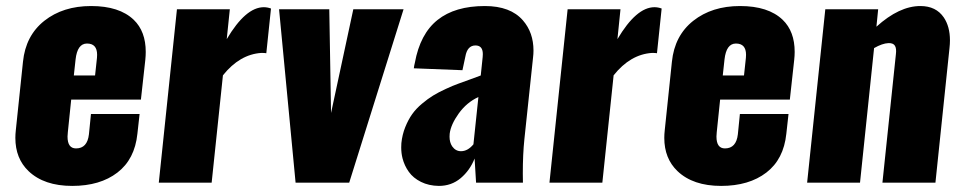

<svg xmlns="http://www.w3.org/2000/svg" viewBox="-20 -609 3208 640"><path d="M220.7 10.7C282.6 10.7 332.8 -4.1 371.3 -33.7C409.9 -63.3 432.1 -106.4 438 -163.1L445.3 -229H283.2L276.4 -161.1C272.8 -129.9 258.5 -114.3 233.4 -114.3C214.5 -114.3 205.1 -127.4 205.1 -153.8C205.1 -158 205.4 -162.8 206.1 -168L217.3 -276.9H449.7L464.4 -409.7C465.3 -418.8 465.8 -427.6 465.8 -436C465.8 -481.6 452.5 -517.3 425.8 -543C393.9 -573.6 346.5 -588.9 283.7 -588.9C221.2 -588.9 169.2 -572.4 127.7 -539.6C86.2 -506.7 62.5 -461.3 56.6 -403.3L32.7 -174.8C31.7 -166 31.2 -157.6 31.2 -149.4C31.2 -103.5 45.9 -66.6 75.2 -38.6C109.7 -5.7 158.2 10.7 220.7 10.7ZM226.1 -357.4 231.9 -410.6C235.8 -446.1 248.5 -463.9 270 -463.9C292.5 -463.9 303.7 -451.3 303.7 -426.3C303.7 -423 303.5 -419.6 303.2 -416L296.9 -357.4Z M509.3 0H685.5L723.1 -357.9C760.3 -404.5 802.9 -429.4 851.1 -432.6C858.9 -432.6 864.4 -432.3 867.7 -431.6L883.3 -580.6C875.2 -583.5 867.2 -585 859.4 -585C819 -585 777.8 -549.5 735.8 -478.5L746.1 -578.1H569.8Z M965.3 0H1144L1325.2 -578.1H1157.7L1083.5 -232.4L1077.6 -578.1H910.2Z M1442.9 10.7C1470.9 10.7 1495.1 2.1 1515.6 -15.1C1536.1 -32.4 1551.6 -54.2 1562 -80.6C1562 -78.3 1563.6 -51.4 1566.9 0H1723.1C1722.8 -10.4 1722.7 -20.5 1722.7 -30.3C1722.7 -72.9 1724.4 -111.3 1728 -145.5L1756.8 -417C1757.8 -425.1 1758.3 -432.9 1758.3 -440.4C1758.3 -480.5 1746.6 -514 1723.1 -541C1695.5 -572.9 1653.2 -588.9 1596.2 -588.9C1529.8 -588.9 1477.2 -573.4 1438.5 -542.5C1399.7 -511.6 1374.5 -463.9 1362.8 -399.4C1362.5 -399.1 1361.8 -396.2 1360.8 -390.6C1359.9 -385.1 1359.4 -382 1359.4 -381.3L1521.5 -375L1531.2 -420.4C1535.5 -445.1 1546.7 -457.5 1564.9 -457.5C1581.2 -457.5 1589.4 -447.9 1589.4 -428.7C1589.4 -425.8 1589.2 -422.5 1588.9 -418.9L1582.5 -357.4C1575 -354.5 1563.4 -350.2 1547.6 -344.5C1531.8 -338.8 1518.3 -333.9 1507.1 -329.8C1495.8 -325.8 1482.1 -320 1465.8 -312.5C1449.5 -305 1435.5 -297.7 1423.8 -290.5C1412.1 -283.4 1399.7 -274.3 1386.5 -263.2C1373.3 -252.1 1362.4 -240.5 1353.8 -228.3C1345.1 -216.1 1337.5 -201.7 1330.8 -185.1C1324.1 -168.5 1319.8 -150.7 1317.9 -131.8C1317.5 -127.3 1317.4 -122.6 1317.4 -117.7C1317.4 -105 1318.8 -92.8 1321.8 -81.1C1326 -64.8 1333 -49.8 1342.8 -36.1C1352.5 -22.5 1366 -11.3 1383.3 -2.7C1400.6 5.9 1420.4 10.4 1442.9 10.7ZM1516.6 -105C1504.6 -105 1494.8 -110.4 1487.3 -121.1C1481.4 -129.9 1478.5 -140.6 1478.5 -153.3C1478.5 -156.6 1478.7 -160 1479 -163.6C1481.6 -184.1 1491.7 -206.5 1509.3 -231C1526.9 -255.4 1548.7 -273.6 1574.7 -285.6L1558.1 -127.9C1545.4 -112.6 1531.6 -105 1516.6 -105Z M1811.5 0H1987.8L2025.4 -357.9C2062.5 -404.5 2105.1 -429.4 2153.3 -432.6C2161.1 -432.6 2166.7 -432.3 2169.9 -431.6L2185.5 -580.6C2177.4 -583.5 2169.4 -585 2161.6 -585C2121.3 -585 2080.1 -549.5 2038.1 -478.5L2048.3 -578.1H1872.1Z M2383.8 10.7C2445.6 10.7 2495.8 -4.1 2534.4 -33.7C2573 -63.3 2595.2 -106.4 2601.1 -163.1L2608.4 -229H2446.3L2439.5 -161.1C2435.9 -129.9 2421.5 -114.3 2396.5 -114.3C2377.6 -114.3 2368.2 -127.4 2368.2 -153.8C2368.2 -158 2368.5 -162.8 2369.1 -168L2380.4 -276.9H2612.8L2627.4 -409.7C2628.4 -418.8 2628.9 -427.6 2628.9 -436C2628.9 -481.6 2615.6 -517.3 2588.9 -543C2557 -573.6 2509.6 -588.9 2446.8 -588.9C2384.3 -588.9 2332.3 -572.4 2290.8 -539.6C2249.3 -506.7 2225.6 -461.3 2219.7 -403.3L2195.8 -174.8C2194.8 -166 2194.3 -157.6 2194.3 -149.4C2194.3 -103.5 2209 -66.6 2238.3 -38.6C2272.8 -5.7 2321.3 10.7 2383.8 10.7ZM2389.2 -357.4 2395 -410.6C2398.9 -446.1 2411.6 -463.9 2433.1 -463.9C2455.6 -463.9 2466.8 -451.3 2466.8 -426.3C2466.8 -423 2466.6 -419.6 2466.3 -416L2460 -357.4Z M2670.4 0H2846.7L2893.6 -448.7C2911.8 -459.1 2927.7 -464.7 2941.4 -465.3C2952.1 -465.7 2959.4 -462.7 2963.1 -456.5C2966.9 -450.4 2967.9 -440.9 2966.3 -428.2L2921.4 0H3098.1L3145 -449.2C3146 -458 3146.5 -466.5 3146.5 -474.6C3146.5 -505.2 3139.6 -530.6 3126 -550.8C3108.7 -576.2 3082.7 -588.9 3047.9 -588.9C3001 -588.9 2952.1 -565.9 2901.4 -520L2907.2 -578.1H2731Z"/></svg>

Font: Oswald
Style: Heavy
Weight: 800
Designer: Vernon Adams
Foundry: Vernon Adams
Version: 3.0; ttfautohint (v0.95.6-bc232) -l 8 -r 50 -G 200 -x 0 -w "